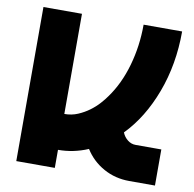

<svg xmlns="http://www.w3.org/2000/svg" viewBox="-79 -779 867 859"><g transform="rotate(10 355.0 -350.0)"><path d="M50 0V-700H225V-245Q258 -245 286 -257Q314 -269 337 -286Q360 -303 377.5 -322.5Q395 -342 406 -358Q454 -424 479.5 -513.5Q505 -603 505 -700H680Q680 -550 632 -422Q584 -294 502 -210Q510 -190 526.5 -177Q543 -164 563 -164H680V0H563Q499 0 446 -29.5Q393 -59 361 -110Q295 -82 225 -82V0Z"/></g></svg>

Font: Aoudax Cyrillic
Style: Regular
Weight: 400
Designer: William Zhang
Foundry: William Zhang
Version: Version 1.00 June 4, 2021, initial release